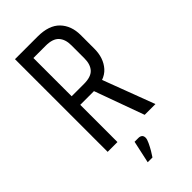

<svg xmlns="http://www.w3.org/2000/svg" viewBox="-263 -737 984 984"><g transform="rotate(-45 228.5 -245.0)"><path d="M68.7 -671.7H232.3Q314.7 -671.7 354.6 -630.1Q394.4 -588.6 394.4 -521V-422.3Q394.4 -354.7 356.7 -312.2Q318.9 -269.7 235.2 -269.7H139.7V0H68.7ZM229.6 -296.2H303.4L415.1 0H337ZM323.4 -518.3Q323.4 -561.1 301.5 -585.1Q279.5 -609.2 228.7 -609.2H139.7V-331.9H228.7Q280.2 -331.9 301.8 -355.7Q323.4 -379.5 323.4 -422.7ZM202.7 61H230.6Q242.5 61 250.1 67.1Q257.7 73.3 257.7 86.7Q257.7 97.6 248.7 116.5Q239.8 135.5 229 154Q218.1 172.4 210.7 182.8H176.2Z"/></g></svg>

Font: Khand Variable Light
Style: Regular
Weight: 300
Designer: Satya Rajpurohit
Foundry: Indian Type Foundry
Version: Version 3.000